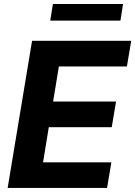

<svg xmlns="http://www.w3.org/2000/svg" viewBox="-20 -929 669 949"><path d="M17.8 0 138.5 -727.3H628.6L607.2 -600.5H271L242.5 -427.2H553.6L532.3 -300.4H221.2L192.8 -126.8H530.5L509.2 0ZM588.1 -909.1 575.3 -827.1H228.3L241.5 -909.1Z"/></svg>

Font: Inter P
Style: Bold Italic
Weight: 700
Italic angle: 9.39999°
Designer: Rasmus Andersson
Foundry: rsms
Version: Version 3.018;git-588b23468